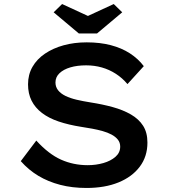

<svg xmlns="http://www.w3.org/2000/svg" viewBox="-20 -922 842 952"><path d="M409 10Q338 10 278.5 -5.5Q219 -21 170.5 -50Q122 -79 83 -123L160 -225Q221 -158 282.5 -130.5Q344 -103 415 -103Q456 -103 492.5 -113.5Q529 -124 552.5 -144.5Q576 -165 576 -195Q576 -215 564.5 -229.5Q553 -244 533.5 -254.5Q514 -265 489 -272Q464 -279 437 -284Q410 -289 383 -293Q320 -303 271 -319.5Q222 -336 188 -362Q154 -388 136.5 -423Q119 -458 119 -504Q119 -552 141 -590.5Q163 -629 203 -656Q243 -683 295.5 -697.5Q348 -712 410 -712Q476 -712 529.5 -698Q583 -684 624 -657.5Q665 -631 693 -594L612 -505Q587 -535 554.5 -556Q522 -577 485 -587.5Q448 -598 407 -598Q363 -598 329 -588Q295 -578 275 -559Q255 -540 255 -513Q255 -491 268 -474.5Q281 -458 304.5 -446.5Q328 -435 360 -427.5Q392 -420 430 -414Q488 -405 539 -391Q590 -377 629 -354.5Q668 -332 689.5 -298.5Q711 -265 711 -215Q711 -146 673 -95.5Q635 -45 567.5 -17.5Q500 10 409 10ZM371 -756 246 -861 288 -902 431 -836H401L544 -902L586 -861L461 -756Z"/></svg>

Font: Lexend Giga Medium
Style: Regular
Weight: 500
Designer: Bonnie Shaver-Troup, Thomas Jockin
Foundry: Lexend
Version: Version 1.007